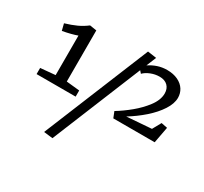

<svg xmlns="http://www.w3.org/2000/svg" viewBox="-175 -1068 1488 1399"><g transform="rotate(30 569.0 -368.5)"><path d="M1094.7 -404.3 1069.3 -268.1H721.2L701.2 -318.4Q759.3 -353.5 814.9 -399.7Q870.6 -445.8 911.1 -499Q955.1 -557.1 955.1 -611.8Q955.1 -652.3 930.7 -676.3Q906.2 -700.2 862.8 -700.2Q824.7 -700.2 789.1 -685.8Q753.4 -671.4 732.9 -649.9L715.3 -669.9L409.2 78.6L334 69.8L696.8 -816.4L771 -805.7L737.3 -723.1Q768.1 -744.1 806.2 -757.3Q844.2 -770 885.7 -770Q938 -770 976.6 -751.7Q1015.1 -733.4 1035.2 -701.7Q1054.7 -670.4 1054.7 -632.8Q1054.7 -584.5 1019 -529.1Q983.4 -473.6 922.4 -419.9Q863.3 -368.2 795.9 -327.1L1003.4 -342.8L1043 -414.6ZM199.7 -331.1V-663.6Q153.8 -646.5 77.6 -632.3L63.5 -688.5Q117.7 -704.6 158.7 -723.4Q199.7 -742.2 235.8 -770H237.8L293.5 -761.2V-331.1L404.3 -319.8V-268.1H75.7V-319.8Z"/></g></svg>

Font: Merriweather
Style: Regular
Weight: 400
Designer: Eben Sorkin
Foundry: Eben Sorkin
Version: Version 1.584; ttfautohint (v1.8.1)